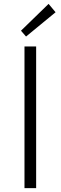

<svg xmlns="http://www.w3.org/2000/svg" viewBox="-20 -968 312 988"><path d="M106 0H166V-729H106ZM114 -780 266 -905 230 -948 88 -810Z"/></svg>

Font: Noto Sans CJK SC Light
Style: Regular
Weight: 300
Designer: Ryoko NISHIZUKA 西塚涼子 (kana, bopomofo & ideographs); Paul D. Hunt (Latin, Greek & Cyrillic); Sandoll Communications 산돌커뮤니
Foundry: Adobe
Version: Version 2.004;hotconv 1.0.118;makeotfexe 2.5.65603